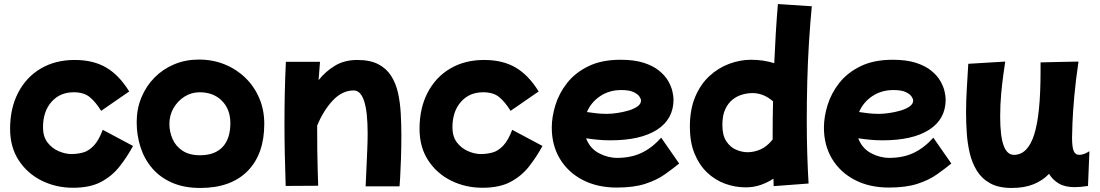

<svg xmlns="http://www.w3.org/2000/svg" viewBox="-20 -849 5450 951"><path d="M342 81Q258 81 187 46Q116 11 73 -54.5Q30 -120 30 -211Q30 -313 70 -390Q110 -467 182 -509.5Q254 -552 350 -552Q442 -552 506 -514.5Q570 -477 620 -396L481 -300Q453 -345 424 -368.5Q395 -392 345 -392Q277 -392 235 -344.5Q193 -297 193 -218Q193 -172 215.5 -143Q238 -114 271 -100Q304 -86 333 -86Q363 -86 391 -93.5Q419 -101 444 -127Q469 -153 489 -206L639 -126Q609 -71 572 -24Q535 23 480.5 52Q426 81 342 81Z M972 82Q892 82 832.5 56Q773 30 734 -15.5Q695 -61 676 -120Q657 -179 657 -244Q657 -310 680.5 -366.5Q704 -423 745.5 -465Q787 -507 843 -530.5Q899 -554 965 -554Q1034 -554 1093 -530Q1152 -506 1196 -463Q1240 -420 1264.5 -362Q1289 -304 1289 -236Q1289 -85 1206 -1.5Q1123 82 972 82ZM971 -80Q1044 -80 1082.5 -121Q1121 -162 1121 -239Q1121 -308 1079 -350Q1037 -392 969 -392Q928 -392 894 -370.5Q860 -349 839.5 -313.5Q819 -278 819 -235Q819 -197 834.5 -161Q850 -125 884 -102.5Q918 -80 971 -80Z M1395 72Q1392 -16 1390.5 -91Q1389 -166 1389 -239Q1389 -312 1390.5 -385.5Q1392 -459 1396 -543H1565Q1561 -498 1558 -452Q1592 -495 1639 -523.5Q1686 -552 1750 -552Q1813 -552 1853.5 -531Q1894 -510 1917.5 -473Q1941 -436 1951.5 -388.5Q1962 -341 1965 -286.5Q1968 -232 1968 -177Q1968 -117 1966 -62Q1964 -7 1962 30Q1960 67 1959 74H1791Q1793 33 1795 -13.5Q1797 -60 1799 -105.5Q1801 -151 1801 -188Q1801 -401 1732 -401Q1675 -401 1628.5 -351.5Q1582 -302 1551 -227Q1551 -217 1551 -207Q1551 -159 1551.5 -107.5Q1552 -56 1553.5 -9.5Q1555 37 1556 71Z M2370 81Q2286 81 2215 46Q2144 11 2101 -54.5Q2058 -120 2058 -211Q2058 -313 2098 -390Q2138 -467 2210 -509.5Q2282 -552 2378 -552Q2470 -552 2534 -514.5Q2598 -477 2648 -396L2509 -300Q2481 -345 2452 -368.5Q2423 -392 2373 -392Q2305 -392 2263 -344.5Q2221 -297 2221 -218Q2221 -172 2243.5 -143Q2266 -114 2299 -100Q2332 -86 2361 -86Q2391 -86 2419 -93.5Q2447 -101 2472 -127Q2497 -153 2517 -206L2667 -126Q2637 -71 2600 -24Q2563 23 2508.5 52Q2454 81 2370 81Z M3035 80Q2939 80 2866.5 42.5Q2794 5 2753.5 -62Q2713 -129 2713 -217Q2713 -270 2731 -328.5Q2749 -387 2789 -438Q2829 -489 2894.5 -521Q2960 -553 3054 -553Q3122 -553 3168.5 -538Q3215 -523 3244.5 -499Q3274 -475 3289.5 -448Q3305 -421 3310.5 -396.5Q3316 -372 3316 -356Q3316 -259 3234.5 -206.5Q3153 -154 3004 -154Q2970 -154 2939.5 -157Q2909 -160 2883 -164Q2902 -114 2946 -90.5Q2990 -67 3037 -67Q3105 -67 3157 -91.5Q3209 -116 3255 -167L3344 -39Q3312 -13 3272.5 15Q3233 43 3176 61.5Q3119 80 3035 80ZM3057 -403Q2998 -403 2953 -373Q2908 -343 2887 -294Q2912 -290 2936.5 -287.5Q2961 -285 2985 -285Q3007 -285 3035.5 -289Q3064 -293 3091.5 -301Q3119 -309 3137 -321.5Q3155 -334 3155 -351Q3155 -359 3147 -371Q3139 -383 3118 -393Q3097 -403 3057 -403Z M3673 79Q3621 79 3571.5 61Q3522 43 3482.5 5.5Q3443 -32 3420 -88.5Q3397 -145 3397 -221Q3397 -307 3423.5 -369.5Q3450 -432 3494 -472.5Q3538 -513 3592 -533Q3646 -553 3700 -553Q3732 -553 3761 -548.5Q3790 -544 3815 -536Q3818 -609 3822.5 -683Q3827 -757 3833 -829L4001 -818Q3993 -735 3987 -639.5Q3981 -544 3978.5 -445Q3976 -346 3976 -252Q3976 -164 3978.5 -84.5Q3981 -5 3985 60L3812 73Q3811 54 3811 36Q3782 55 3747.5 67Q3713 79 3673 79ZM3558 -230Q3558 -178 3578 -148.5Q3598 -119 3627 -107Q3656 -95 3683 -95Q3715 -95 3747 -109Q3779 -123 3807 -158Q3807 -170 3807 -181Q3807 -262 3809 -347Q3762 -388 3707 -388Q3684 -388 3658 -381Q3632 -374 3609.5 -356.5Q3587 -339 3572.5 -308.5Q3558 -278 3558 -230Z M4383 80Q4287 80 4214.5 42.5Q4142 5 4101.5 -62Q4061 -129 4061 -217Q4061 -270 4079 -328.5Q4097 -387 4137 -438Q4177 -489 4242.5 -521Q4308 -553 4402 -553Q4470 -553 4516.5 -538Q4563 -523 4592.5 -499Q4622 -475 4637.5 -448Q4653 -421 4658.5 -396.5Q4664 -372 4664 -356Q4664 -259 4582.5 -206.5Q4501 -154 4352 -154Q4318 -154 4287.5 -157Q4257 -160 4231 -164Q4250 -114 4294 -90.5Q4338 -67 4385 -67Q4453 -67 4505 -91.5Q4557 -116 4603 -167L4692 -39Q4660 -13 4620.5 15Q4581 43 4524 61.5Q4467 80 4383 80ZM4405 -403Q4346 -403 4301 -373Q4256 -343 4235 -294Q4260 -290 4284.5 -287.5Q4309 -285 4333 -285Q4355 -285 4383.5 -289Q4412 -293 4439.5 -301Q4467 -309 4485 -321.5Q4503 -334 4503 -351Q4503 -359 4495 -371Q4487 -383 4466 -393Q4445 -403 4405 -403Z M4991 82Q4927 82 4885.5 59.5Q4844 37 4819.5 -2Q4795 -41 4783.5 -89.5Q4772 -138 4768.5 -190.5Q4765 -243 4765 -292Q4765 -348 4768.5 -406Q4772 -464 4776 -533L4959 -544Q4956 -523 4950 -481Q4944 -439 4939 -385Q4934 -331 4934 -272Q4934 -175 4951 -128.5Q4968 -82 5002 -82Q5070 -82 5102 -181Q5134 -280 5134 -494V-540L5219 -542L5322 -544Q5308 -450 5301 -371Q5294 -292 5292 -238.5Q5290 -185 5290 -167Q5290 -121 5298 -101.5Q5306 -82 5326 -82Q5336 -82 5348 -86Q5360 -90 5376 -100L5369 72Q5331 78 5303 78Q5255 78 5224.5 60Q5194 42 5176 12Q5145 45 5099.5 63.5Q5054 82 4991 82Z"/></svg>

Font: KN Bobohei
Style: Bold
Weight: 700
Designer: Kingnam Type Foundry
Version: Version 1.710;March 18, 2023